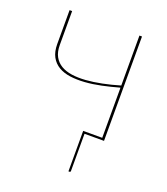

<svg xmlns="http://www.w3.org/2000/svg" viewBox="-126 -579 738 847"><g transform="rotate(20 243.5 -155.0)"><path d="M395 -490V0H303.5V174.5Q303.5 180 298 180H293.5V-10H383V-245.5Q342.5 -234 302.2 -225.5Q262 -217 225.5 -214.5Q189 -212 157.8 -216.2Q126.5 -220.5 103.8 -234Q81 -247.5 68 -271.2Q55 -295 55 -331V-490H67V-331Q67 -298.5 78.8 -277Q90.5 -255.5 111.5 -243Q132.5 -230.5 161.8 -226.2Q191 -222 226.2 -224.5Q261.5 -227 301.2 -235Q341 -243 383 -255.5V-490Z"/></g></svg>

Font: Lato 2
Style: Regular
Weight: 100
Designer: Lukasz Dziedzic with Adam Twardoch and Botio Nikoltchev
Foundry: tyPoland Lukasz Dziedzic
Version: Version 2.015; 2015-08-06; http://www.latofonts.com/